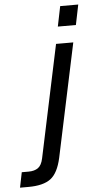

<svg xmlns="http://www.w3.org/2000/svg" viewBox="-151 -747 476 932"><g transform="rotate(-5 87.5 -280.5)"><path d="M-92 150 -77 76H-44Q-15 76 2.5 63.5Q20 51 27 18L143 -530H227L110 22Q94 95 58 122.5Q22 150 -51 150ZM159 -613 179 -711H267L247 -613Z"/></g></svg>

Font: Geist Regular
Style: Italic
Weight: 400
Italic angle: -12°
Designer: Basement.studio, Andrés Briganti, Mateo Zaragoza
Foundry: Basement.studio, Vercel, Andrés Briganti, Guido Ferreyra, Mateo Zaragoza
Version: Version 1.500; ttfautohint (v1.8.4.7-5d5b)